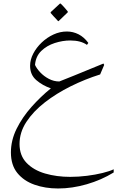

<svg xmlns="http://www.w3.org/2000/svg" viewBox="-20 -842 666 1091"><path d="M626 138Q556 181 473 205Q390 229 310 229Q237 229 176 207.5Q115 186 78.5 141Q42 96 42 24Q42 -45 74.5 -110.5Q107 -176 159 -234.5Q211 -293 269 -340Q222 -356 186.5 -386.5Q151 -417 151 -468Q151 -503 169 -537.5Q187 -572 217 -600.5Q247 -629 284 -646Q321 -663 360 -663Q395 -663 426.5 -647Q458 -631 482 -598L474 -587Q439 -612 379 -612Q336 -612 291 -597.5Q246 -583 214.5 -552.5Q183 -522 179 -473Q188 -453 208.5 -431Q229 -409 257.5 -394Q286 -379 317 -379Q344 -390 404.5 -414Q465 -438 568 -481L572 -473L549 -419Q463 -392 381.5 -351.5Q300 -311 234.5 -260Q169 -209 130 -149.5Q91 -90 91 -24Q91 42 131 83.5Q171 125 236.5 144Q302 163 379 163Q426 163 474 157Q522 151 562.5 141Q603 131 626 120ZM310 -722Q309 -724 301 -732Q293 -740 283.5 -750.5Q274 -761 268 -768V-773L321 -822H324Q336 -811 345.5 -800Q355 -789 365 -777V-772L313 -722Z"/></svg>

Font: Bona Nova SC
Style: Italic
Weight: 400
Italic angle: -4°
Designer: Mateusz Machalski
Foundry: Capitalics
Version: Version 4.001; ttfautohint (v1.8.4.7-5d5b)